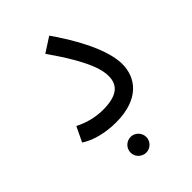

<svg xmlns="http://www.w3.org/2000/svg" viewBox="-197 -557 837 837"><g transform="rotate(-45 221.5 -139.0)"><path d="M35 -38C74 -11 138 5 201 5C347 5 401 -74 401 -156C401 -222 363 -325 263 -469L195 -425C310 -261 322 -197 322 -161C322 -104 286 -74 200 -74C147 -74 100 -90 68 -107ZM202 191C228 191 250 169 250 143C250 116 228 94 202 94C175 94 153 116 153 143C153 169 175 191 202 191Z"/></g></svg>

Font: Noto Sans Arabic SemCond
Style: Regular
Weight: 400
Width: 4
Designer: Monotype Design Team, Nadine Chahine, Nizar Qandah and Khaled Hosny
Foundry: Monotype Imaging Inc.
Version: Version 2.012